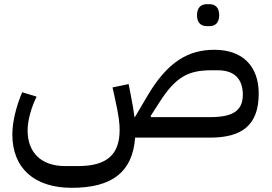

<svg xmlns="http://www.w3.org/2000/svg" viewBox="-20 -658 1299 918"><path d="M969 -533H982C1009 -533 1028 -549 1028 -585C1028 -622 1009 -638 982 -638H969C941 -638 922 -622 922 -585C922 -549 941 -533 969 -533ZM323 240C517 240 614 164 626 0H984C1138 0 1217 -60 1217 -211C1217 -341 1140 -420 1006 -420C883 -420 781 -366 681 -193L625 -98H623C620 -125 614 -159 604 -210L595 -256L518 -240L528 -195C549 -101 552 -67 552 -37C552 82 490 136 354 136H291C179 136 112 73 112 -34C112 -82 129 -143 155 -196L86 -217C57 -148 39 -75 39 -15C39 145 143 240 323 240ZM984 -98H703L700 -103L743 -170C821 -292 882 -322 991 -322H1021C1099 -322 1141 -282 1141 -205C1141 -125 1088 -98 984 -98Z"/></svg>

Font: IBM Plex Arabic Text
Style: Regular
Weight: 450
Designer: Mike Abbink, Paul van der Laan, Pieter van Rosmalen, Wael Morcos, Khajak Apelian
Foundry: Bold Monday
Version: Version 1.0